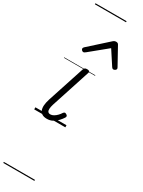

<svg xmlns="http://www.w3.org/2000/svg" viewBox="-386 -1062 1205 1614"><g transform="rotate(30 217.0 -255.0)"><path d="M131 16Q103 16 85.5 6Q68 -4 60 -23.5Q52 -43 54 -70.5Q56 -98 67 -133L185 -494Q190 -506 196.5 -510.5Q203 -515 218 -515Q232 -515 238.5 -509.5Q245 -504 241 -494L117 -113Q109 -87 108 -68.5Q107 -50 114.5 -40.5Q122 -31 138 -31Q154 -31 170 -40.5Q186 -50 200 -64.5Q214 -79 223 -94Q228 -101 235 -104Q242 -107 253 -100Q264 -94 265 -86.5Q266 -79 261 -71Q249 -52 230 -31.5Q211 -11 186.5 2.5Q162 16 131 16ZM116 -623Q108 -623 101 -630Q94 -637 94 -645Q94 -650 96.5 -654Q99 -658 103 -662L284 -825Q292 -832 299 -834.5Q306 -837 314 -837Q321 -837 327.5 -834Q334 -831 338 -823L428 -660Q431 -655 432.5 -651Q434 -647 434 -644Q434 -635 425 -629Q416 -623 409 -623Q403 -623 398.5 -626Q394 -629 391 -634L303 -769L138 -634Q131 -629 126.5 -626Q122 -623 116 -623ZM0 510H302V520H0ZM0 -20H302V0H0ZM0 -505H302V-500H0ZM0 -1030H302V-1020H0Z"/></g></svg>

Font: Playwrite CO Guides
Style: Regular
Weight: 400
Designer: Veronika Burian, José Scaglione
Foundry: TypeTogether
Version: Version 1.003